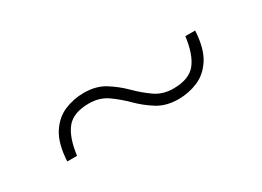

<svg xmlns="http://www.w3.org/2000/svg" viewBox="-20 -481 615 450"><g transform="rotate(-30 287.5 -256.0)"><path d="M81 -198Q83.5 -245 100.2 -271Q117 -297 142 -307.5Q167 -318 194.5 -318Q227.5 -318 250.8 -303.5Q274 -289 293 -270Q312 -251 333 -236.2Q354 -221.5 382.5 -221.5Q424.5 -221.5 443 -244.2Q461.5 -267 467.5 -314H494Q491.5 -267 474.8 -241Q458 -215 433 -204.5Q408 -194 380.5 -194Q347.5 -194 324.2 -208.5Q301 -223 282 -242Q263 -261 242 -275.8Q221 -290.5 192.5 -290.5Q150.5 -290.5 132 -267.8Q113.5 -245 107.5 -198Z"/></g></svg>

Font: Newsreader 72pt Light
Style: Regular
Weight: 300
Designer: Hugues Gentile
Foundry: Production Type
Version: Version 1.003; ttfautohint (v1.8.3)